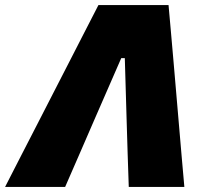

<svg xmlns="http://www.w3.org/2000/svg" viewBox="-57 -733 812 753"><path d="M-37 0Q-7 -58 25.5 -122Q58 -185.5 87.5 -242.5L213 -487Q246.5 -552.5 274 -606Q301.5 -659.5 329 -713H604Q609 -659 613.5 -606.5Q618 -553.5 624 -486.5L645 -241.5Q650 -182 655.5 -119Q661 -56 666 0H448Q445.5 -65.5 443.5 -134Q441.5 -202.5 439.5 -266L432.5 -505H418.5L314 -265.5Q287 -203.5 256.5 -133Q226 -62.5 198.5 0Z"/></svg>

Font: Heraclito ExtraBold
Style: Italic
Weight: 800
Italic angle: -12°
Designer: Kostas Bartsokas (font) & Cristiano Sobral (main changes)
Foundry: Kostas Bartsokas (font) & Cristiano Sobral (main changes)
Version: Version 1.00;July 8, 2020;FontCreator 13.0.0.2655 64-bit